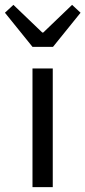

<svg xmlns="http://www.w3.org/2000/svg" viewBox="-51 -766 350 786"><path d="M82 0V-485.8H165V0ZM82 -574.2 -30.8 -713.9 3.9 -746.1 122.1 -632.8H126L244.1 -746.1L278.8 -713.9L166 -574.2Z"/></svg>

Font: Source Sans Pro
Style: Regular
Weight: 400
Designer: Paul D. Hunt
Foundry: Adobe Systems Incorporated
Version: Version 3.006;hotconv 1.0.111;makeotfexe 2.5.65597